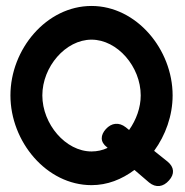

<svg xmlns="http://www.w3.org/2000/svg" viewBox="-20 -610 620 644"><path d="M287 11C340 11 388 -8 431 -40L480 2C503 21 528 17 547 -5C566 -26 565 -49 542 -68L497 -104C535 -156 559 -222 559 -290C559 -444 438 -590 287 -590C136 -590 15 -445 15 -290C15 -135 136 11 287 11ZM287 -477C374 -477 452 -386 452 -290C452 -249 437 -208 413 -174L402 -183C379 -201 354 -198 335 -177C317 -157 315 -134 339 -116L341 -114C324 -106 306 -102 287 -102C200 -102 122 -194 122 -290C122 -386 200 -477 287 -477Z"/></svg>

Font: Charger Pro
Style: Blk
Weight: 900
Designer: Jasper
Foundry: Cannot Into Space Fonts
Version: Version 1.09